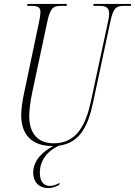

<svg xmlns="http://www.w3.org/2000/svg" viewBox="-20 -734 688 978"><path d="M248 10H251C204 34 149 80 149 145C149 190 175 224 227 224C245 224 260 219 281 208L284 197C269 206 252 213 234 213C209 213 183 198 183 146C183 81 223 34 280 8C383 -5 427 -86 453 -207L541 -619C557 -698 574 -704 612 -704H646L648 -714H457L455 -704H485C516 -704 536 -699 536 -663C536 -652 534 -639 529 -618L442 -213C418 -105 374 -4 254 -4C173 -4 129 -54 129 -142C129 -167 133 -213 145 -267L220 -619C235 -693 251 -704 289 -704H319L321 -714H120L118 -704H145C173 -704 186 -696 186 -673C186 -664 184 -645 178 -618L104 -266C93 -217 88 -176 88 -147C88 -47 143 10 248 10Z"/></svg>

Font: Noto Serif Display ExtraCondensed ExtraLight
Style: Italic
Weight: 200
Width: 2
Italic angle: -12°
Designer: Monotype Design Team
Foundry: Monotype Imaging Inc.
Version: Version 2.009